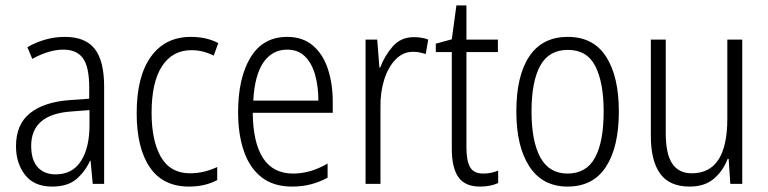

<svg xmlns="http://www.w3.org/2000/svg" viewBox="-20 -678 2831 708"><path d="M219 -542Q295 -542 329.5 -497.5Q364 -453 364 -359V0H322L314 -85H312Q293 -44 261 -17Q229 10 172 10Q106 10 72.5 -33Q39 -76 39 -139Q39 -219 90.5 -260.5Q142 -302 238 -309L309 -314V-355Q309 -431 286 -463Q263 -495 214 -495Q161 -495 99 -461L81 -504Q112 -522 147 -532Q182 -542 219 -542ZM244 -267Q95 -257 95 -140Q95 -88 119 -61.5Q143 -35 185 -35Q247 -35 278.5 -84Q310 -133 310 -216V-272Z M677 10Q581 10 532.5 -61Q484 -132 484 -261Q484 -396 536.5 -469Q589 -542 684 -542Q742 -542 785 -519L768 -473Q728 -493 686 -493Q616 -493 577.5 -434Q539 -375 539 -262Q539 -159 573.5 -99Q608 -39 681 -39Q707 -39 732 -45Q757 -51 781 -62V-14Q736 10 677 10Z M1039 -542Q1097 -542 1134.5 -509.5Q1172 -477 1189.5 -422.5Q1207 -368 1207 -303V-262H912Q913 -152 950 -95Q987 -38 1061 -38Q1125 -38 1188 -75V-23Q1159 -7 1127 1.5Q1095 10 1057 10Q989 10 945 -24Q901 -58 879.5 -120Q858 -182 858 -264Q858 -391 904 -466.5Q950 -542 1039 -542ZM1039 -495Q984 -495 951.5 -448Q919 -401 914 -307H1154Q1154 -359 1142 -402Q1130 -445 1104.5 -470Q1079 -495 1039 -495Z M1506 -541Q1519 -541 1533 -539Q1547 -537 1559 -532L1550 -479Q1540 -482 1528 -484.5Q1516 -487 1503 -487Q1466 -487 1438.5 -458.5Q1411 -430 1396.5 -383.5Q1382 -337 1383 -282V0H1328V-532H1371L1379 -429H1382Q1398 -472 1428 -506.5Q1458 -541 1506 -541Z M1762 -38Q1777 -38 1791.5 -41Q1806 -44 1817 -49V-3Q1804 3 1787 6.5Q1770 10 1750 10Q1695 10 1670.5 -24.5Q1646 -59 1646 -130V-486H1587V-517L1646 -533L1663 -658H1700V-532H1816V-486H1700V-133Q1700 -85 1713.5 -61.5Q1727 -38 1762 -38Z M2262 -267Q2262 -136 2214.5 -63Q2167 10 2073 10Q1981 10 1932.5 -63.5Q1884 -137 1884 -267Q1884 -399 1932 -470.5Q1980 -542 2074 -542Q2168 -542 2215 -469Q2262 -396 2262 -267ZM1940 -267Q1940 -157 1972.5 -97.5Q2005 -38 2073 -38Q2142 -38 2174 -96.5Q2206 -155 2206 -267Q2206 -373 2175.5 -433.5Q2145 -494 2074 -494Q2004 -494 1972 -435.5Q1940 -377 1940 -267Z M2717 -532V0H2673L2667 -92H2663Q2647 -49 2613 -19.5Q2579 10 2523 10Q2449 10 2414.5 -37.5Q2380 -85 2380 -176V-532H2435V-186Q2435 -110 2459 -74.5Q2483 -39 2531 -39Q2662 -39 2662 -240V-532Z"/></svg>

Font: Noto Sans Myanmar UI Condensed Light
Style: Regular
Weight: 300
Width: 3
Designer: Monotype Design Team
Foundry: Monotype Imaging Inc.
Version: Version 2.103; ttfautohint (v1.8.4.7-5d5b)